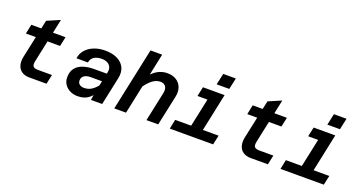

<svg xmlns="http://www.w3.org/2000/svg" viewBox="-42 -1438 3983 2119"><g transform="rotate(20 1950.0 -378.5)"><path d="M313 0Q258 0 222.5 -24Q187 -48 174.5 -91Q162 -134 173 -189L272 -651L423 -716L311 -189Q306 -164 309 -146.5Q312 -129 327.5 -120Q343 -111 372 -111H538L514 0ZM111 -443 134 -554H536L512 -443Z M1036 0 1053 -108 1105 -349Q1113 -385 1100.5 -412Q1088 -439 1060.5 -453Q1033 -467 994 -467Q942 -467 906.5 -445.5Q871 -424 863 -377H729Q736 -434 773 -476.5Q810 -519 869 -542.5Q928 -566 1001 -566Q1084 -566 1143 -537Q1202 -508 1227.5 -455Q1253 -402 1238 -330L1168 0ZM881 12Q831 12 790.5 -8.5Q750 -29 727 -64.5Q704 -100 704 -145Q704 -214 737.5 -255Q771 -296 827 -314Q883 -332 951 -332H1116L1095 -235H945Q898 -235 871 -215Q844 -195 844 -160Q844 -131 864 -114.5Q884 -98 918 -98Q967 -98 1007 -124Q1047 -150 1081 -198L1077 -102Q1039 -43 993.5 -15.5Q948 12 881 12Z M1688 0 1761 -343Q1772 -392 1752.5 -421.5Q1733 -451 1691 -451Q1642 -451 1596.5 -417Q1551 -383 1501 -308L1507 -433Q1557 -502 1612 -534Q1667 -566 1729 -566Q1792 -566 1835 -539Q1878 -512 1896.5 -464Q1915 -416 1901 -351L1826 0ZM1310 0 1467 -738H1604L1448 0Z M2149 0 2267 -554H2404L2287 0ZM1962 0 1985 -111H2495L2471 0ZM2126 -443 2150 -554H2336L2312 -443ZM2281 -636 2310 -769H2458L2429 -636Z M2913 0Q2858 0 2822.5 -24Q2787 -48 2774.5 -91Q2762 -134 2773 -189L2872 -651L3023 -716L2911 -189Q2906 -164 2909 -146.5Q2912 -129 2927.5 -120Q2943 -111 2972 -111H3138L3114 0ZM2711 -443 2734 -554H3136L3112 -443Z M3449 0 3567 -554H3704L3587 0ZM3262 0 3285 -111H3795L3771 0ZM3426 -443 3450 -554H3636L3612 -443ZM3581 -636 3610 -769H3758L3729 -636Z"/></g></svg>

Font: Azeret Mono Thin SemiBold
Style: Italic
Weight: 600
Italic angle: -12°
Version: Version 1.002